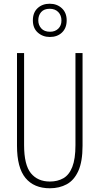

<svg xmlns="http://www.w3.org/2000/svg" viewBox="-20 -998 533 1028"><path d="M422 -218Q422 -133 399.5 -83Q377 -33 337.5 -11.5Q298 10 247 10Q162 10 116.5 -45Q71 -100 71 -218V-714H109V-221Q109 -115 145.5 -70.5Q182 -26 247 -26Q288 -26 319 -43.5Q350 -61 367 -104Q384 -147 384 -221V-714H422ZM247 -800Q209 -800 182.5 -823.5Q156 -847 156 -889Q156 -931 181.5 -954.5Q207 -978 246 -978Q285 -978 311 -954Q337 -930 337 -889Q337 -848 312 -824Q287 -800 247 -800ZM248 -828Q275 -828 292 -844.5Q309 -861 309 -888Q309 -916 292 -933.5Q275 -951 246 -951Q216 -951 200.5 -933.5Q185 -916 185 -889Q185 -864 201 -846Q217 -828 248 -828Z"/></svg>

Font: Noto Sans Khmer ExtraCondensed ExtraLight
Style: Regular
Weight: 250
Width: 2
Designer: Danh Hong and the Monotype Design Team
Foundry: Monotype Imaging Inc.
Version: Version 2.004